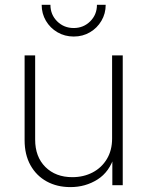

<svg xmlns="http://www.w3.org/2000/svg" viewBox="-20 -764 607 792"><path d="M270.5 7.8Q215.3 7.8 172.6 -15.6Q129.9 -39.1 105.7 -82.5Q81.5 -126 81.5 -185.5V-535.6H125V-188Q125 -117.2 167.2 -75.2Q209.5 -33.2 278.3 -33.2Q324.7 -33.2 362.1 -52.7Q399.4 -72.3 420.9 -108.2Q442.4 -144 442.4 -192.4V-535.6H486.3V0H443.4V-121.6H452.1Q432.1 -55.2 382.3 -23.7Q332.5 7.8 270.5 7.8ZM284.2 -613.3Q247.1 -613.3 217 -630.9Q187 -648.4 169.4 -678.2Q151.9 -708 151.9 -744.1H188Q188 -703.6 215.8 -676Q243.7 -648.4 284.2 -648.4Q324.2 -648.4 352.1 -676Q379.9 -703.6 379.9 -744.1H416Q416 -708 398.4 -678.2Q380.9 -648.4 351.1 -630.9Q321.3 -613.3 284.2 -613.3Z"/></svg>

Font: Inter 20pt ExtraLight
Style: Regular
Weight: 250
Version: Version 4.001;git-66647c0bb